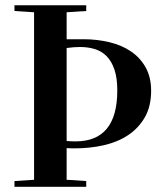

<svg xmlns="http://www.w3.org/2000/svg" viewBox="-20 -717 630 737"><path d="M35.6 0V-22L110.8 -26.9V-669.9L35.6 -674.8V-696.8H311V-674.8L235.8 -669.9V-566.4H300.3Q353 -566.4 400.4 -554.9Q447.8 -543.5 483.2 -519.3Q518.6 -495.1 539.3 -457.8Q560.1 -420.4 560.1 -368.7Q560.1 -308.6 535.9 -266.6Q511.7 -224.6 471.4 -198Q431.2 -171.4 377.9 -159.4Q324.7 -147.5 267.1 -147.5Q262.2 -147.5 254.4 -147.7Q246.6 -147.9 235.8 -148.4V-26.9L311 -22V0ZM235.8 -175.8Q252.4 -174.3 270 -174.3Q430.2 -174.3 430.2 -369.6Q430.2 -417.5 419.4 -449.5Q408.7 -481.4 389.6 -501Q370.6 -520.5 344.2 -528.6Q317.9 -536.6 287.1 -536.6Q274.9 -536.6 262.2 -535.6Q249.5 -534.7 235.8 -532.7Z"/></svg>

Font: Vidaloka 
Style: Regular
Weight: 400
Designer: Cyreal (www.cyreal.org)
Foundry: Cyreal (www.cyreal.org)
Version: Version 1.011